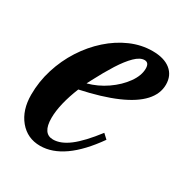

<svg xmlns="http://www.w3.org/2000/svg" viewBox="-133 -640 725 756"><g transform="rotate(30 229.5 -261.5)"><path d="M149.5 10.5Q91.5 10.5 55.2 -33.2Q19 -77 19 -147Q19 -206.5 36.8 -263.2Q54.5 -320 86 -369Q117.5 -418 159.2 -455.2Q201 -492.5 249.2 -513.5Q297.5 -534.5 348 -534.5Q400.5 -534.5 429.8 -511Q459 -487.5 459 -446Q459 -404 426.8 -368.8Q394.5 -333.5 330 -305.5Q265.5 -277.5 169.5 -257Q152.5 -215.5 143.2 -177Q134 -138.5 134 -107.5Q134 -36.5 181.5 -36.5Q216 -36.5 254.8 -66Q293.5 -95.5 343.5 -160.5L364.5 -141Q258 10.5 149.5 10.5ZM185.5 -294Q230.5 -306 270 -333.2Q309.5 -360.5 334 -394.8Q358.5 -429 358.5 -461Q358.5 -488 338 -488Q318 -488 295 -465.5Q272 -443 247.2 -404Q222.5 -365 197 -316Z"/></g></svg>

Font: Libre Caslon Condensed
Style: Italic
Weight: 400
Italic angle: -22.583°
Designer: Pablo Impallari, Rodrigo Fuenzalida, Katja Schimmel, Ertekin Erdin
Foundry: Pablo Impallari, Rodrigo Fuenzalida
Version: Version 2.000;gftools[0.9.33]